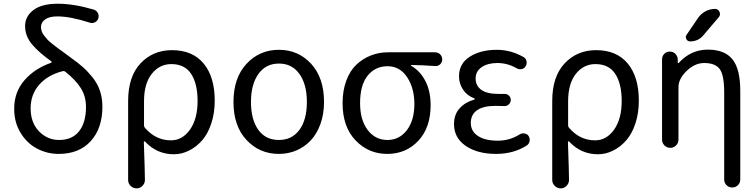

<svg xmlns="http://www.w3.org/2000/svg" viewBox="-20 -829 4131 1050"><path d="M302.7 -63.5Q375 -63.5 412.6 -111.3Q450.2 -159.2 450.2 -244.1Q450.2 -303.7 420.9 -348.6Q391.6 -393.6 338.9 -435.5Q331.1 -442.4 321.3 -439.5Q239.3 -418 193.4 -364.7Q147.5 -311.5 147.5 -236.3Q147.5 -158.2 193.4 -110.8Q239.3 -63.5 302.7 -63.5ZM493.2 -776.4Q507.8 -771.5 515.1 -757.8Q522.5 -744.1 517.6 -728.5Q512.7 -713.9 499 -707Q485.4 -700.2 470.7 -705.1Q365.2 -739.3 293.9 -739.3Q249 -739.3 226.6 -722.7Q204.1 -706.1 204.1 -681.6Q204.1 -669.9 208 -658.2Q211.9 -646.5 221.7 -633.8Q231.4 -621.1 240.2 -611.8Q249 -602.5 266.6 -588.4Q284.2 -574.2 295.9 -565.9Q307.6 -557.6 331.1 -540.5Q354.5 -523.4 367.2 -513.7Q407.2 -485.4 434.1 -461.4Q460.9 -437.5 487.3 -404.3Q513.7 -371.1 526.9 -331.5Q540 -292 540 -245.1Q540 -127.9 476.6 -57.6Q413.1 12.7 300.8 12.7Q238.3 12.7 183.1 -16.1Q127.9 -44.9 92.8 -102.1Q57.6 -159.2 57.6 -234.4Q57.6 -325.2 113.3 -389.6Q168.9 -454.1 258.8 -485.4Q261.7 -486.3 262.2 -489.3Q262.7 -492.2 259.8 -494.1Q192.4 -542 154.8 -586.9Q117.2 -631.8 117.2 -686.5Q117.2 -739.3 162.6 -773.9Q208 -808.6 295.9 -808.6Q383.8 -808.6 493.2 -776.4Z M680.7 155.3V-276.4Q680.7 -410.2 748.5 -482.4Q816.4 -554.7 920.9 -554.7Q1033.2 -554.7 1093.8 -481.4Q1154.3 -408.2 1154.3 -278.3Q1154.3 -210.9 1135.7 -154.3Q1117.2 -97.7 1085.4 -61.5Q1053.7 -25.4 1013.7 -5.4Q973.6 14.6 930.7 14.6Q837.9 14.6 773.4 -54.7Q771.5 -56.6 769 -55.7Q766.6 -54.7 766.6 -52.7Q772.5 115.2 772.5 155.3Q772.5 173.8 758.8 187.5Q746.1 201.2 727.1 201.2Q708 201.2 694.3 187.5Q680.7 173.8 680.7 155.3ZM915 -61.5Q977.5 -61.5 1019 -120.1Q1060.5 -178.7 1060.5 -277.3Q1060.5 -371.1 1025.4 -424.8Q990.2 -478.5 917 -478.5Q852.5 -478.5 810.1 -425.3Q767.6 -372.1 767.6 -274.4V-144.5Q767.6 -134.8 774.4 -127.9Q833 -61.5 915 -61.5Z M1504.9 12.7Q1399.4 12.7 1328.1 -63.5Q1256.8 -139.6 1256.8 -271.5Q1256.8 -403.3 1328.1 -480Q1399.4 -556.6 1505.4 -556.6Q1611.3 -556.6 1681.6 -480Q1752 -403.3 1752 -271.5Q1752 -205.1 1732.4 -150.9Q1712.9 -96.7 1679.2 -61Q1645.5 -25.4 1601.1 -6.3Q1556.6 12.7 1504.9 12.7ZM1658.2 -271.5Q1658.2 -367.2 1617.7 -424.3Q1577.1 -481.4 1505.4 -481.4Q1433.6 -481.4 1393.1 -424.3Q1352.5 -367.2 1352.5 -271.5Q1352.5 -174.8 1392.6 -119.1Q1432.6 -63.5 1504.9 -63.5Q1577.1 -63.5 1617.7 -119.1Q1658.2 -174.8 1658.2 -271.5Z M2097.7 12.7Q1995.1 12.7 1924.3 -61.5Q1853.5 -135.7 1853.5 -264.6Q1853.5 -334 1874 -388.7Q1894.5 -443.4 1929.7 -476.1Q1964.8 -508.8 2008.8 -525.9Q2052.7 -543 2101.6 -543H2359.4Q2376 -543 2387.2 -531.7Q2398.4 -520.5 2398.4 -503.9Q2398.4 -488.3 2387.2 -477.5Q2376 -466.8 2360.4 -467.8Q2292 -472.7 2229.5 -473.6Q2227.5 -473.6 2227.5 -471.7Q2227.5 -469.7 2229.5 -468.8Q2279.3 -439.5 2307.1 -384.3Q2335 -329.1 2335 -253.9Q2335 -130.9 2267.6 -59.1Q2200.2 12.7 2097.7 12.7ZM2098.6 -63.5Q2164.1 -63.5 2205.1 -117.2Q2246.1 -170.9 2246.1 -260.7Q2246.1 -346.7 2206.5 -406.7Q2167 -466.8 2099.6 -466.8Q2032.2 -466.8 1990.7 -415.5Q1949.2 -364.3 1949.2 -264.6Q1949.2 -172.9 1990.7 -118.2Q2032.2 -63.5 2098.6 -63.5Z M2693.4 12.7Q2590.8 12.7 2526.9 -31.2Q2462.9 -75.2 2462.9 -150.4Q2462.9 -203.1 2493.7 -236.8Q2524.4 -270.5 2573.2 -284.2Q2576.2 -285.2 2576.2 -287.6Q2576.2 -290 2574.2 -291Q2534.2 -305.7 2512.2 -338.9Q2490.2 -372.1 2490.2 -411.1Q2490.2 -481.4 2549.3 -519Q2608.4 -556.6 2697.3 -556.6Q2773.4 -556.6 2843.8 -516.6Q2856.4 -508.8 2859.4 -494.1Q2862.3 -479.5 2854.5 -466.8Q2847.7 -454.1 2833 -451.2Q2818.4 -448.2 2806.6 -455.1Q2755.9 -484.4 2700.2 -484.4Q2647.5 -484.4 2614.3 -461.9Q2581.1 -439.5 2581.1 -399.4Q2581.1 -360.4 2611.8 -337.9Q2642.6 -315.4 2706.1 -315.4Q2721.7 -315.4 2737.3 -315.4Q2752 -316.4 2762.7 -306.6Q2773.4 -296.9 2773.4 -282.7Q2773.4 -268.6 2762.7 -258.3Q2752 -248 2737.3 -249Q2712.9 -250 2689.5 -250Q2623 -250 2588.9 -226.1Q2554.7 -202.1 2554.7 -156.7Q2554.7 -111.3 2593.8 -85.4Q2632.8 -59.6 2702.1 -59.6Q2767.6 -59.6 2821.3 -93.8Q2834 -101.6 2848.6 -99.1Q2863.3 -96.7 2871.1 -85Q2877 -75.2 2877 -64.5Q2877 -60.5 2876 -56.6Q2873 -41 2860.4 -33.2Q2788.1 12.7 2693.4 12.7Z M3000 155.3V-276.4Q3000 -410.2 3067.9 -482.4Q3135.7 -554.7 3240.2 -554.7Q3352.5 -554.7 3413.1 -481.4Q3473.6 -408.2 3473.6 -278.3Q3473.6 -210.9 3455.1 -154.3Q3436.5 -97.7 3404.8 -61.5Q3373 -25.4 3333 -5.4Q3293 14.6 3250 14.6Q3157.2 14.6 3092.8 -54.7Q3090.8 -56.6 3088.4 -55.7Q3085.9 -54.7 3085.9 -52.7Q3091.8 115.2 3091.8 155.3Q3091.8 173.8 3078.1 187.5Q3065.4 201.2 3046.4 201.2Q3027.3 201.2 3013.7 187.5Q3000 173.8 3000 155.3ZM3234.4 -61.5Q3296.9 -61.5 3338.4 -120.1Q3379.9 -178.7 3379.9 -277.3Q3379.9 -371.1 3344.7 -424.8Q3309.6 -478.5 3236.3 -478.5Q3171.9 -478.5 3129.4 -425.3Q3086.9 -372.1 3086.9 -274.4V-144.5Q3086.9 -134.8 3093.8 -127.9Q3152.3 -61.5 3234.4 -61.5Z M3797.9 -731.4Q3813.5 -753.9 3837.9 -767.1Q3862.3 -780.3 3890.6 -780.3Q3907.2 -780.3 3914.6 -764.2Q3921.9 -748 3911.1 -735.4L3827.1 -636.7Q3798.8 -602.5 3753.9 -602.5Q3740.2 -602.5 3733.4 -615.2Q3726.6 -627.9 3735.4 -639.6ZM3850.6 -557.6Q3943.4 -557.6 3985.8 -504.4Q4028.3 -451.2 4028.3 -333V152.3Q4028.3 170.9 4015.6 183.6Q4002.9 196.3 3984.4 196.3Q3965.8 196.3 3953.1 183.6Q3940.4 170.9 3940.4 152.3V-323.2Q3940.4 -418 3916 -451.2Q3891.6 -484.4 3831.1 -484.4Q3780.3 -484.4 3735.4 -441.4Q3690.4 -398.4 3690.4 -352.5V-65.4Q3690.4 -46.9 3677.2 -33.7Q3664.1 -20.5 3645.5 -20.5Q3627 -20.5 3613.8 -33.7Q3600.6 -46.9 3600.6 -65.4V-503.9Q3600.6 -522.5 3612.8 -534.7Q3625 -546.9 3642.6 -546.9Q3661.1 -546.9 3673.3 -534.7Q3685.5 -522.5 3686.5 -504.9V-486.3Q3686.5 -484.4 3688 -483.9Q3689.5 -483.4 3691.4 -484.4Q3757.8 -557.6 3850.6 -557.6Z"/></svg>

Font: Gen Jyuu GothicX Regular
Style: Regular
Weight: 400
Designer: [Source Han Sans]
Ryoko NISHIZUKA  (kana & ideographs); Paul D. Hunt (Latin, Greek & Cyrillic); Wenlong ZHANG  (bopomofo
Version: Version 1.002.20150607